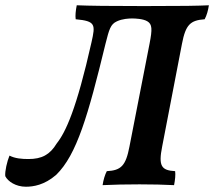

<svg xmlns="http://www.w3.org/2000/svg" viewBox="-50 -699 812 728"><path d="M48 9C76 9 118 3 163 -36C241 -112 284 -261 350 -533C364 -588 369 -607 393 -618C414 -628 439 -629 451 -629C462 -629 493 -628 509 -618C527 -607 528 -589 517 -533L441 -144C427 -70 409 -53 355 -50C348 -37 342 -17 339 3C376 1 431 0 479 0C526 0 573 1 610 3C614 -17 616 -37 614 -50C562 -53 550 -69 565 -144L640 -533C654 -606 672 -622 726 -626C734 -641 739 -659 742 -679C702 -677 646 -676 496 -676C365 -676 286 -677 241 -679C237 -659 235 -640 237 -626C313 -619 312 -606 297 -539C240 -285 199 -198 165 -155C139 -112 108 -96 58 -96C33 -96 7 -98 -14 -109C-23 -88 -32 -49 -30 -31C-20 -11 10 9 48 9Z"/></svg>

Font: Vollkorn Semibold
Style: Italic
Weight: 600
Italic angle: -11°
Designer: Friedrich Althausen
Foundry: Friedrich Althausen
Version: Version 4.015;PS 004.015;hotconv 1.0.88;makeotf.lib2.5.64775